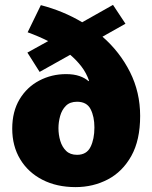

<svg xmlns="http://www.w3.org/2000/svg" viewBox="-20 -755 623 785"><path d="M289 10Q212 10 153.5 -20Q95 -50 62.5 -104Q30 -158 30 -229Q30 -299 60 -349Q90 -399 140.5 -425.5Q191 -452 250 -452Q282 -452 305 -444Q328 -436 342 -423L344 -425Q333 -457 313 -483Q293 -509 267 -531L142 -461L92 -540L177 -587Q157 -597 136 -606Q115 -615 93 -623L147 -734Q239 -710 316 -664L442 -735L493 -658L399 -605Q470 -543 511.5 -460.5Q553 -378 553 -281Q553 -182 517 -117.5Q481 -53 421 -21.5Q361 10 289 10ZM295 -122Q334 -122 350 -154Q366 -186 366 -234Q366 -278 350.5 -308.5Q335 -339 295 -339Q266 -339 249.5 -322.5Q233 -306 226 -281Q219 -256 219 -231Q219 -204 226.5 -179Q234 -154 250.5 -138Q267 -122 295 -122Z"/></svg>

Font: Murecho ExtraBold
Style: Regular
Weight: 800
Designer: Neil Summerour
Foundry: Positype
Version: Version 1.010; ttfautohint (v1.8.3)